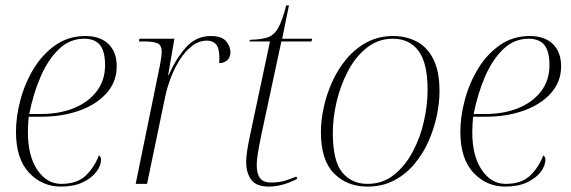

<svg xmlns="http://www.w3.org/2000/svg" viewBox="-20 -679 2109 709"><path d="M205 10Q135 10 87 -41.5Q39 -93 39 -192Q39 -249 55.5 -310.5Q72 -372 104.5 -425.5Q137 -479 185 -512.5Q233 -546 295 -546Q350 -546 380.5 -516.5Q411 -487 411 -434Q411 -377 373.5 -335Q336 -293 273 -270.5Q210 -248 132 -248H86Q85 -241 84 -222Q83 -203 83 -191Q83 -103 118 -51.5Q153 0 206 0Q265 0 297 -31Q329 -62 345 -105Q353 -101 353 -89Q353 -67 335.5 -44Q318 -21 285 -5.5Q252 10 205 10ZM130 -258Q200 -258 253.5 -280Q307 -302 337.5 -342.5Q368 -383 368 -438Q368 -490 349 -513Q330 -536 291 -536Q238 -536 198 -498Q158 -460 130.5 -397Q103 -334 88 -258Z M571 -440Q577 -471 577 -488Q577 -513 560.5 -519.5Q544 -526 511 -526H493L495 -536H624L601 -402H603Q630 -463 667 -504.5Q704 -546 759 -546Q799 -546 815 -526.5Q831 -507 831 -486Q831 -468 819.5 -457Q808 -446 789 -446Q790 -451 790 -456Q790 -461 790 -466Q790 -501 778 -515Q766 -529 744 -529Q715 -529 689.5 -509.5Q664 -490 644 -458.5Q624 -427 610.5 -391Q597 -355 590 -322L523 0H481Z M973 10Q926 10 907.5 -15.5Q889 -41 889 -82Q889 -97 892.5 -121.5Q896 -146 906 -192L977 -526H901L903 -532Q943 -533 967 -540.5Q991 -548 1006.5 -574.5Q1022 -601 1037 -659H1047L1022 -536H1133L1130 -526H1019L945 -181Q935 -132 931.5 -108.5Q928 -85 928 -70Q928 -38 940 -21.5Q952 -5 981 -5Q1008 -5 1029.5 -11Q1051 -17 1074 -27L1078 -19Q1023 10 973 10Z M1337 10Q1261 10 1213 -39Q1165 -88 1165 -191Q1165 -234 1175.5 -282.5Q1186 -331 1207 -377.5Q1228 -424 1260 -462Q1292 -500 1335 -523Q1378 -546 1432 -546Q1480 -546 1519 -525.5Q1558 -505 1580.5 -460Q1603 -415 1603 -342Q1603 -300 1593 -252Q1583 -204 1562.5 -157.5Q1542 -111 1510 -73Q1478 -35 1435 -12.5Q1392 10 1337 10ZM1337 0Q1393 0 1434.5 -33Q1476 -66 1504 -118.5Q1532 -171 1545.5 -231.5Q1559 -292 1559 -347Q1559 -446 1525.5 -491Q1492 -536 1431 -536Q1377 -536 1335.5 -503.5Q1294 -471 1266 -418.5Q1238 -366 1223.5 -305.5Q1209 -245 1209 -188Q1209 -84 1244 -42Q1279 0 1337 0Z M1846 10Q1776 10 1728 -41.5Q1680 -93 1680 -192Q1680 -249 1696.5 -310.5Q1713 -372 1745.5 -425.5Q1778 -479 1826 -512.5Q1874 -546 1936 -546Q1991 -546 2021.5 -516.5Q2052 -487 2052 -434Q2052 -377 2014.5 -335Q1977 -293 1914 -270.5Q1851 -248 1773 -248H1727Q1726 -241 1725 -222Q1724 -203 1724 -191Q1724 -103 1759 -51.5Q1794 0 1847 0Q1906 0 1938 -31Q1970 -62 1986 -105Q1994 -101 1994 -89Q1994 -67 1976.5 -44Q1959 -21 1926 -5.5Q1893 10 1846 10ZM1771 -258Q1841 -258 1894.5 -280Q1948 -302 1978.5 -342.5Q2009 -383 2009 -438Q2009 -490 1990 -513Q1971 -536 1932 -536Q1879 -536 1839 -498Q1799 -460 1771.5 -397Q1744 -334 1729 -258Z"/></svg>

Font: Noto Serif Display ExtraLight
Style: Italic
Weight: 200
Italic angle: -12°
Designer: Monotype Design Team
Foundry: Monotype Imaging Inc.
Version: Version 2.009